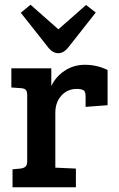

<svg xmlns="http://www.w3.org/2000/svg" viewBox="-20 -792 502 812"><path d="M95 -112V-389Q95 -405 89.5 -411.5Q84 -418 70 -419L28 -422V-503H197V-428Q215 -467 253 -492.5Q291 -518 339 -518Q390 -518 435 -496V-347L342 -340V-386Q342 -406 332 -411Q321 -416 305 -416Q265 -416 239.5 -387.5Q214 -359 214 -315V-83L301 -79V0H33V-76L66 -79Q81 -81 88 -87.5Q95 -94 95 -112ZM344 -771 385 -739 270 -593Q249 -566 225 -567Q201 -568 181 -595L68 -738L109 -772L227 -668Z"/></svg>

Font: Bree Serif
Style: Regular
Weight: 400
Designer: Veronika Burian, Jos Scaglione
Foundry: TypeTogether
Version: Version 1.001